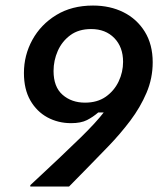

<svg xmlns="http://www.w3.org/2000/svg" viewBox="-20 -682 607 702"><path d="M90.8 0V-5Q150 -60 195 -102.5Q240 -145 277.5 -181.7Q331.7 -235 359.2 -270.8H339.2Q320 -254.2 297.9 -242.9Q275.8 -231.7 240 -231.7Q192.5 -231.7 153.3 -252.9Q114.2 -274.2 90.8 -315Q67.5 -355.8 67.5 -415Q67.5 -480 98.3 -536.2Q129.2 -592.5 185.8 -627.1Q242.5 -661.7 320 -661.7Q382.5 -661.7 431.7 -637.1Q480.8 -612.5 509.6 -565.8Q538.3 -519.2 538.3 -454.2Q538.3 -395.8 515.8 -342.9Q493.3 -290 456.7 -241.2Q420 -192.5 375.8 -146.7Q342.5 -111.7 303.3 -72.1Q264.2 -32.5 232.5 0ZM290.8 -306.7Q335.8 -306.7 366.7 -328.3Q397.5 -350 413.8 -384.2Q430 -418.3 430 -455.8Q430 -510 397.9 -542.9Q365.8 -575.8 313.3 -575.8Q267.5 -575.8 237.1 -553.3Q206.7 -530.8 191.2 -495.8Q175.8 -460.8 175.8 -422.5Q175.8 -364.2 208.8 -335.4Q241.7 -306.7 290.8 -306.7Z"/></svg>

Font: Familjen Grotesk Medium
Style: Italic
Weight: 500
Italic angle: -9.46201°
Designer: Anders Wikstroem, Jonas Baeckman, Matilda Gysing, Kristian Moeller
Foundry: Familjen STHLM AB
Version: Version 2.002; ttfautohint (v1.8.4.7-5d5b)